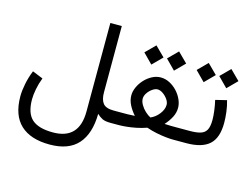

<svg xmlns="http://www.w3.org/2000/svg" viewBox="-118 -871 1741 1328"><g transform="rotate(15 752.5 -206.5)"><path d="M163.6 -174.8Q147.5 -133.8 139.4 -91.3Q131.3 -48.8 131.3 -17.6Q131.3 81.5 178.5 124.3Q225.6 167 329.6 167Q517.1 167 517.1 -33.2L518.1 -667H600.1L599.6 -191.9Q599.6 -140.1 620.4 -114Q641.1 -87.9 697.3 -87.9H712.4V0H698.2Q658.7 0 638.7 -10Q618.7 -20 599.6 -38.1Q597.7 104.5 531 179.2Q464.4 253.9 329.1 253.9Q191.9 253.9 119.9 186.3Q47.9 118.7 47.9 -17.1Q47.9 -56.2 57.9 -106.4Q67.9 -156.7 87.9 -205.6Z M960 -531.7 1028.3 -600.1 1097.2 -531.7 1028.3 -462.4ZM797.9 -531.7 866.2 -600.1 935.1 -531.7 866.2 -462.4ZM1061 -89.8Q1087.4 -88.4 1106.4 -88.1Q1125.5 -87.9 1141.1 -87.9H1187V0H1142.1Q1124.5 0 1093.8 -3.2Q1063 -6.3 1026.1 -13.7Q989.3 -21 953.1 -33.7Q917 -21 879.2 -13.4Q841.3 -5.9 809.3 -2.9Q777.3 0 758.3 0H692.9V-87.9H758.3Q777.8 -87.9 797.6 -88.1Q817.4 -88.4 848.1 -90.3Q821.3 -120.6 804.4 -153.8Q787.6 -187 787.6 -221.7Q787.6 -250.5 801.3 -280.8Q814.9 -311 838.6 -336.7Q862.3 -362.3 892.1 -377.9Q921.9 -393.6 953.6 -393.6Q986.8 -393.6 1017.1 -377.9Q1047.4 -362.3 1071.3 -336.7Q1095.2 -311 1108.9 -280.5Q1122.6 -250 1122.6 -220.7Q1122.6 -185.5 1105.5 -152.8Q1088.4 -120.1 1061 -89.8ZM953.6 -308.1Q936.5 -308.1 916.7 -294.4Q897 -280.8 883.3 -260.5Q869.6 -240.2 869.6 -219.7Q869.6 -199.2 882.6 -176.8Q895.5 -154.3 915.3 -135.7Q935.1 -117.2 954.6 -107.4Q989.7 -122.1 1015.1 -155Q1040.5 -188 1040.5 -220.7Q1040.5 -239.7 1026.4 -260Q1012.2 -280.3 991.9 -294.2Q971.7 -308.1 953.6 -308.1Z M1436 -360.4Q1447.3 -322.3 1452.4 -280.5Q1457.5 -238.8 1457.5 -203.1Q1457.5 -95.2 1404.5 -47.6Q1351.6 0 1240.2 0H1167.5V-87.9H1240.2Q1288.6 -87.9 1317.9 -96.7Q1347.2 -105.5 1360.6 -129.9Q1374 -154.3 1374 -201.7Q1374 -230.5 1369.1 -268.3Q1364.3 -306.2 1356 -340.8ZM1340.8 -507.8 1409.2 -576.2 1478 -507.8 1409.2 -438.5ZM1178.7 -507.8 1247.1 -576.2 1315.9 -507.8 1247.1 -438.5Z"/></g></svg>

Font: Vazir FD-WOL-UI
Style: Regular-FD-WOL-UI
Weight: 400
Designer: Saber Rastikerdar
Foundry: Saber Rastikerdar
Version: Version 30.1.0